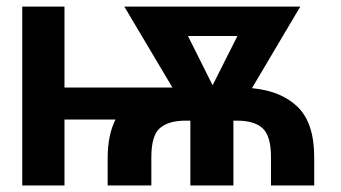

<svg xmlns="http://www.w3.org/2000/svg" viewBox="-20 -566 1041 586"><path d="M176.8 -545.9V-298.8H506.3L359.4 -545.9H896.5L749 -296.9Q838.4 -288.6 888.7 -239.5Q939 -190.4 939 -85.9V0H807.1V-85.9Q807.1 -149.9 782.5 -173.6Q757.8 -197.3 705.1 -197.8H692.4V0H561V-197.8H544.9Q493.7 -197.3 467.8 -174.8Q441.9 -152.3 441.9 -85.9V0H308.6V-85.9Q309.1 -154.8 332.5 -201.2H176.8V0H47.9V-545.9ZM628.9 -305.7 704.6 -456.1H553.7Z"/></svg>

Font: Inter Display Semi Bold
Style: Regular
Weight: 600
Designer: Rasmus Andersson
Foundry: rsms
Version: Version 4.000;git-37864ae